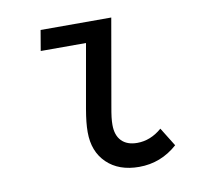

<svg xmlns="http://www.w3.org/2000/svg" viewBox="-65 -595 731 681"><g transform="rotate(-10 300.0 -254.5)"><path d="M383.5 15.5Q310.5 15.5 267.5 -26Q224.5 -67.5 224.5 -137.5Q224.5 -155 226.5 -174.5Q228.5 -194 233 -220L278 -475L295.5 -450H110.5L123 -523.5H377.5L323.5 -215Q319 -190 317.2 -175.2Q315.5 -160.5 315.5 -147.5Q315.5 -110 335.2 -89.8Q355 -69.5 391.5 -69.5Q439.5 -69.5 480.5 -105L522 -38Q462 15.5 383.5 15.5Z"/></g></svg>

Font: Google Sans Code
Style: Italic
Weight: 400
Italic angle: -10°
Monospace: yes
Designer: Google Sans Code Authors
Foundry: Google LLC
Version: Version 6.000